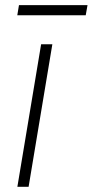

<svg xmlns="http://www.w3.org/2000/svg" viewBox="-20 -715 355 735"><path d="M46.5 0 137.4 -545.5H180.4L89.5 0ZM315 -695.3 308.2 -656.6H46.2L52.6 -695.3Z"/></svg>

Font: Inter Extra Light  BETA
Style: Italic
Weight: 200
Italic angle: 9.39999°
Designer: Rasmus Andersson
Foundry: rsms
Version: Version 3.011;git-f93a4a705